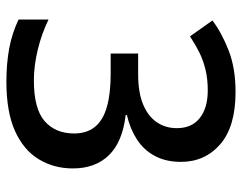

<svg xmlns="http://www.w3.org/2000/svg" viewBox="-100 -664 774 615"><g transform="rotate(90 287.5 -357.0)"><path d="M499 -549Q499 -501 480 -465.5Q461 -430 427 -408Q393 -386 349 -376V-372Q435 -362 477.5 -318.5Q520 -275 520 -203Q520 -142 490.5 -93.5Q461 -45 400 -17.5Q339 10 242 10Q184 10 135.5 1Q87 -8 43 -29V-125Q88 -103 139.5 -90.5Q191 -78 238 -78Q329 -78 368.5 -112.5Q408 -147 408 -207Q408 -248 386.5 -274Q365 -300 322.5 -312Q280 -324 217 -324H152V-412H218Q276 -412 314 -427.5Q352 -443 371.5 -471Q391 -499 391 -536Q391 -584 358.5 -609.5Q326 -635 270 -635Q233 -635 202.5 -627.5Q172 -620 146.5 -607Q121 -594 97 -578L46 -650Q86 -680 142.5 -702Q199 -724 275 -724Q386 -724 442.5 -675Q499 -626 499 -549Z"/></g></svg>

Font: Noto Sans Khmer Medium
Style: Regular
Weight: 500
Version: Version 2.003